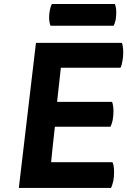

<svg xmlns="http://www.w3.org/2000/svg" viewBox="-20 -921 624 941"><path d="M278.3 -588.9Q350.6 -588.9 570.3 -588.9Q577.1 -601.6 580.1 -622.1Q584 -641.6 584 -665Q584 -679.7 582 -691.4Q581.1 -703.1 577.1 -710.9Q436.5 -710.9 156.2 -710.9Q134.8 -533.2 72.3 0Q184.6 0 524.4 0Q530.3 -13.7 535.2 -33.2Q539.1 -53.7 539.1 -77.1Q539.1 -93.8 537.1 -106.4Q535.2 -118.2 531.2 -126Q430.7 -126 230.5 -126Q234.4 -169.9 249 -299.8Q317.4 -299.8 521.5 -299.8Q527.3 -311.5 532.2 -332Q536.1 -352.5 536.1 -376Q536.1 -390.6 534.2 -402.3Q532.2 -414.1 529.3 -421.9Q439.5 -421.9 259.8 -421.9Q264.6 -463.9 278.3 -588.9ZM537.1 -794.9Q543 -806.6 546.9 -824.2Q549.8 -841.8 549.8 -861.3Q549.8 -874 547.9 -883.8Q545.9 -894.5 543 -901.4Q440.4 -901.4 234.4 -901.4Q227.5 -889.6 224.6 -872.1Q220.7 -854.5 220.7 -835.9Q220.7 -822.3 222.7 -812.5Q224.6 -801.8 227.5 -794.9Q331.1 -794.9 537.1 -794.9Z"/></svg>

Font: cl
Style: Bold Italic
Weight: 400
Designer: Mitja Miklavcic
Version: Version 7.504; 2011; Build 1022